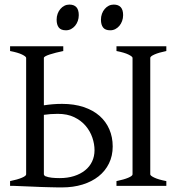

<svg xmlns="http://www.w3.org/2000/svg" viewBox="-20 -819 787 846"><path d="M234.4 -317.4Q217.3 -317.4 202.1 -316.2Q187 -314.9 173.3 -313V-50.8Q173.3 -47.4 178.7 -43Q192.4 -37.6 208.3 -35.9Q224.1 -34.2 242.7 -34.2Q277.8 -34.2 306.2 -43.2Q334.5 -52.2 354.7 -68.4Q375 -84.5 385.7 -107.2Q396.5 -129.9 396.5 -157.2Q396.5 -184.1 387 -212.4Q377.4 -240.7 357.7 -264.2Q337.9 -287.6 307.4 -302.5Q276.9 -317.4 234.4 -317.4ZM493.2 0V-21Q526.4 -27.8 545.2 -35.9Q564 -43.9 564 -50.8V-564Q564 -569.8 546.1 -578.6Q528.3 -587.4 493.2 -594.2V-615.2H712.9V-594.2Q679.7 -587.4 660.9 -579.1Q642.1 -570.8 642.1 -564V-50.8Q642.1 -44.9 659.9 -36.4Q677.7 -27.8 712.9 -21V0ZM476.6 -173.8Q476.6 -132.3 460.2 -98.9Q443.8 -65.4 414.3 -42Q384.8 -18.6 343.8 -5.9Q302.7 6.8 253.4 6.8Q242.7 6.8 227.8 6.6Q212.9 6.3 195.8 5.9Q178.7 5.4 160.6 4.9Q142.6 4.4 125.5 3.4Q85 2 40.5 0H24.4V-21Q57.6 -27.8 76.4 -35.9Q95.2 -43.9 95.2 -50.8V-564Q95.2 -569.8 77.4 -578.6Q59.6 -587.4 24.4 -594.2V-615.2H258.8V-594.2Q242.2 -590.8 226.8 -586.9Q211.4 -583 199.5 -579.1Q187.5 -575.2 180.4 -571.3Q173.3 -567.4 173.3 -564V-355Q191.9 -357.9 211.9 -359.6Q231.9 -361.3 253.4 -361.3Q306.6 -361.3 348.4 -347.4Q390.1 -333.5 418.5 -308.6Q446.8 -283.7 461.7 -249.3Q476.6 -214.8 476.6 -173.8ZM522.5 -752.4Q522.5 -738.8 518.1 -726.6Q513.7 -714.4 506.1 -705.3Q498.5 -696.3 488.3 -690.9Q478 -685.5 465.8 -685.5Q443.8 -685.5 434.3 -697.8Q424.8 -710 424.8 -732.4Q424.8 -746.1 429.2 -758.3Q433.6 -770.5 441.4 -779.5Q449.2 -788.6 459.2 -793.7Q469.2 -798.8 481 -798.8Q522.5 -798.8 522.5 -752.4ZM327.1 -752.4Q327.1 -738.8 322.8 -726.6Q318.4 -714.4 310.8 -705.3Q303.2 -696.3 293 -690.9Q282.7 -685.5 270.5 -685.5Q248.5 -685.5 239 -697.8Q229.5 -710 229.5 -732.4Q229.5 -746.1 233.9 -758.3Q238.3 -770.5 246.1 -779.5Q253.9 -788.6 263.9 -793.7Q273.9 -798.8 285.6 -798.8Q327.1 -798.8 327.1 -752.4Z"/></svg>

Font: Gentium Plus Cyr
Style: Regular
Weight: 400
Designer: J. Victor Gaultney, Annie Olsen, Iska Routamaa, Becca Hirsbrunner
Foundry: SIL International
Version: Version 5.000